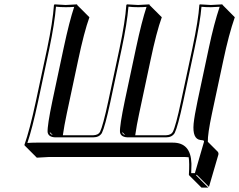

<svg xmlns="http://www.w3.org/2000/svg" viewBox="-20 -668 1103 886"><path d="M203.6 56.6Q203.6 56.6 149.9 59.6L93.3 2.9L92.8 0Q117.2 -68.4 145.5 -200.2L197.8 -444.8Q223.6 -567.4 229 -645L231.9 -647.9Q233.9 -647.9 283.2 -645Q283.2 -645 335.9 -647.9V-645L392.6 -588.4Q368.2 -521 340.3 -388.7L288.1 -143.6Q276.4 -88.4 270 -43.9H410.6Q433.6 -44.9 441.4 -59.1Q455.1 -86.9 479.5 -200.2L531.7 -444.8Q557.6 -567.4 563 -645L565.9 -647.9Q567.9 -647.9 617.2 -645Q617.2 -645 669.9 -647.9V-645L726.6 -588.4Q702.1 -521 674.3 -388.7L622.1 -143.6Q610.4 -89.4 604 -43.9H746.6Q769.5 -44.9 777.3 -59.1Q791.5 -86.9 815.4 -200.2L867.7 -444.8Q896 -578.6 899.9 -645L901.9 -647.9Q903.8 -647.9 953.1 -645Q953.1 -645 1005.9 -647.9L1007.3 -645L1063.5 -588.4Q1035.6 -508.8 1010.3 -388.2L958 -143.6Q938 -48.8 939 -13.7L984.9 32.2Q989.3 38.1 987.8 45.4L944.3 194.3L887.7 138.2L884.8 141.1L941.4 197.8H909.7L853 141.1L851.6 138.2Q855 82.5 850.6 57.6Q842.3 56.6 834.5 56.6ZM557.6 -44.9 543.5 -59.1Q544.9 -53.2 547.4 -49.8Q552.2 -46.4 557.6 -44.9ZM223.6 -44.9 209.5 -59.1Q210.9 -53.2 213.4 -49.8Q218.3 -46.4 223.6 -44.9ZM147 -9.8H777.8Q860.4 -9.8 863.3 85.9Q863.3 90.8 863.3 95.2Q863.3 110.4 862.3 130.9H879.4L921.4 -13.7Q922.4 -19 916.5 -20.5Q911.6 -21.5 904.8 -22Q867.2 -26.9 873.5 -97.2Q877 -132.8 891.6 -202.1L943.8 -447.3Q967.8 -560.5 993.7 -636.7Q974.1 -635.3 953.1 -634.8Q928.2 -634.8 909.7 -636.7Q904.3 -569.3 877.4 -442.9L825.2 -197.8Q800.8 -84 786.1 -54.2Q773.9 -34.2 746.6 -34.2H568.4Q537.1 -35.6 533.7 -58.1Q531.7 -87.4 555.7 -202.1L607.9 -447.3Q634.3 -570.8 656.2 -636.2Q637.7 -634.8 617.2 -634.8Q591.8 -634.8 572.8 -637.2Q566.4 -559.6 541.5 -442.9L489.3 -197.8Q464.8 -84 450.2 -54.2Q438 -34.2 410.2 -34.2H234.4Q203.1 -35.6 199.7 -58.1Q197.8 -87.4 221.7 -202.1L273.9 -447.3Q300.3 -570.8 322.3 -636.2Q303.7 -634.8 283.2 -634.8Q257.8 -634.8 238.3 -637.2Q231.9 -559.6 207.5 -442.9L155.3 -197.8Q128.9 -75.2 106.4 -8.3Q125 -9.8 147 -9.8Z"/></svg>

Font: Linux Biolinum Shadow O
Style: Italic
Weight: 400
Italic angle: -12°
Designer: Philipp H. Poll
Foundry: Philipp H. Poll
Version: Version 0.6.2